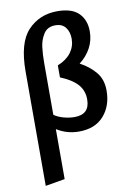

<svg xmlns="http://www.w3.org/2000/svg" viewBox="-106 -781 779 1135"><g transform="rotate(-10 283.5 -213.5)"><path d="M526 -204Q526 -112 473.5 -52.5Q421 7 324 7Q252 7 191 -31V269L74 289V-397Q74 -570 143.5 -643Q213 -716 320 -716Q407 -716 448 -675Q489 -634 489 -566Q489 -512 465 -467Q441 -422 397 -388Q453 -358 489.5 -314.5Q526 -271 526 -204ZM404 -172Q404 -226 370.5 -263Q337 -300 268 -328V-400Q322 -422 349 -458.5Q376 -495 376 -541Q376 -582 355.5 -609Q335 -636 294 -636Q247 -636 224.5 -601.5Q202 -567 196.5 -524Q191 -481 191 -427V-117Q215 -100 248.5 -91Q282 -82 313 -82Q404 -82 404 -172Z"/></g></svg>

Font: Ysabeau Infant
Style: Bold
Weight: 700
Designer: Christian Thalmann (Catharsis Fonts)
Version: Version 0.003